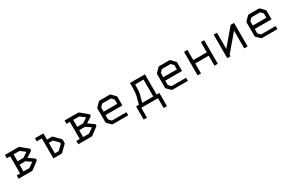

<svg xmlns="http://www.w3.org/2000/svg" viewBox="146 -1681 4567 3010"><g transform="rotate(-30 2430.0 -175.5)"><path d="M118 -109V-419H57V-479H300Q310 -479 322 -470L442 -371Q450 -365.5 450 -351Q450 -341.5 441 -328L340 -264L441 -192Q450 -188.5 450 -172Q450 -159 441 -150L319 -58Q307 -49 298 -49H57V-109ZM286 -233H179V-109H285L375 -172ZM285 -294 374 -353 287 -419H179V-294Z M688 -414H596V-470H748V-358H833Q845 -358 854 -349L953 -248Q962 -236 962 -227V-181Q962 -169 953 -160L850 -59Q840.5 -52 829 -52H688ZM748 -109H817L903 -193V-215L821 -299H748Z M1198 -109V-419H1137V-479H1380Q1390 -479 1402 -470L1522 -371Q1530 -365.5 1530 -351Q1530 -341.5 1521 -328L1420 -264L1521 -192Q1530 -188.5 1530 -172Q1530 -159 1521 -150L1399 -58Q1387 -49 1378 -49H1137V-109ZM1366 -233H1259V-109H1365L1455 -172ZM1365 -294 1454 -353 1367 -419H1259V-294Z M1736 -231V-152L1779 -107H2042V-51H1767Q1755 -51 1747 -59L1685 -119Q1677 -127 1677 -140V-382Q1677 -392 1687 -402L1748 -465Q1759 -476 1770 -476H1951Q1961 -476 1972 -465L2031 -403Q2040 -394 2040 -383V-231ZM1737 -293H1982V-371L1939 -415H1781L1737 -370Z M2278 128H2218V-110H2269Q2277.5 -144.5 2289.5 -187Q2301.5 -229.5 2306.2 -249.5Q2311 -269.5 2315 -307.2Q2319 -345 2319 -396V-445V-476H2590V-110H2640V128H2580V-50H2278ZM2330 -110H2530V-416H2378V-394Q2378 -343 2374.2 -305.5Q2370.5 -268 2366 -248.2Q2361.5 -228.5 2349.8 -186.2Q2338 -144 2330 -110Z M2816 -231V-152L2859 -107H3122V-51H2847Q2835 -51 2827 -59L2765 -119Q2757 -127 2757 -140V-382Q2757 -392 2767 -402L2828 -465Q2839 -476 2850 -476H3031Q3041 -476 3052 -465L3111 -403Q3120 -394 3120 -383V-231ZM2817 -293H3062V-371L3019 -415H2861L2817 -370Z M3297 -475H3358V-290H3602V-475H3662V-49H3602V-229H3358V-49H3297Z M4203 -50H4142V-371L3894 -78V-50H3834V-476H3894V-184L4142 -476H4203Z M4436 -231V-152L4479 -107H4742V-51H4467Q4455 -51 4447 -59L4385 -119Q4377 -127 4377 -140V-382Q4377 -392 4387 -402L4448 -465Q4459 -476 4470 -476H4651Q4661 -476 4672 -465L4731 -403Q4740 -394 4740 -383V-231ZM4437 -293H4682V-371L4639 -415H4481L4437 -370Z"/></g></svg>

Font: ibm3270
Style: Regular
Weight: 400
Monospace: yes
Version: Version 2.0.3